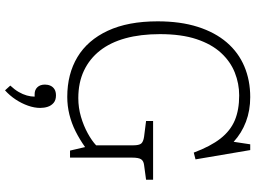

<svg xmlns="http://www.w3.org/2000/svg" viewBox="-146 -609 1017 765"><g transform="rotate(90 362.5 -226.5)"><path d="M366 14Q275 14 207.5 -26.5Q140 -67 102.5 -147.5Q65 -228 65 -346Q65 -437 87 -506Q109 -575 149 -621.5Q189 -668 244.5 -691.5Q300 -715 367 -715Q420 -715 465 -698Q510 -681 545 -649L555 -715H578L615 -497L588 -490Q563 -557 532 -596.5Q501 -636 459.5 -653.5Q418 -671 360 -671Q313 -671 269 -653.5Q225 -636 190.5 -598.5Q156 -561 136 -501Q116 -441 116 -355Q116 -278 132.5 -218Q149 -158 181.5 -116.5Q214 -75 261.5 -52.5Q309 -30 371 -30Q409 -30 445 -40.5Q481 -51 511 -67.5Q541 -84 559 -101V-249Q559 -272 552 -280.5Q545 -289 525 -292L462 -300V-328H696V-300L637 -292Q621 -290 614.5 -280Q608 -270 608 -244V3H580L566 -57Q535 -35 503 -19Q471 -3 436.5 5.5Q402 14 366 14ZM340 262 321 241Q337 224 346.5 207.5Q356 191 360.5 175Q365 159 365 144H355Q338 144 327.5 133Q317 122 317 103Q317 91 321.5 81Q326 71 335.5 65Q345 59 360 59Q379 59 390 68.5Q401 78 405.5 92Q410 106 410 122Q410 145 401 170.5Q392 196 376.5 219.5Q361 243 340 262Z"/></g></svg>

Font: Literata ExtraLight
Style: Regular
Weight: 250
Designer: Latin by Veronika Burian and Jose Scaglione. Greek by Irene Vlachou. Cyrillic by Vera Evstafieva.
Foundry: TypeTogether
Version: Version 3.103;gftools[0.9.29]